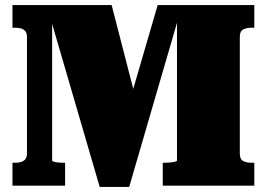

<svg xmlns="http://www.w3.org/2000/svg" viewBox="-20 -730 1049 755"><path d="M29 0V-90H39Q53 -90 63 -93Q73 -96 79.5 -104Q86 -112 86 -126V-585Q86 -600 79.5 -607.5Q73 -615 63 -618Q53 -621 39 -621H29V-710H419L538 -249L491 -336L600 -710H980V-621H969Q949 -621 936 -614Q923 -607 923 -585V-126Q923 -104 936 -97Q949 -90 969 -90H980V0H620V-90H628Q638 -90 648.5 -91Q659 -92 667.5 -94Q676 -96 676 -99V-685H689L488 5H372L171 -684L185 -691V-99Q185 -96 192 -94Q199 -92 209 -91Q219 -90 228 -90H236V0Z"/></svg>

Font: Roboto Serif 20pt Black
Style: Regular
Weight: 900
Version: Version 1.008